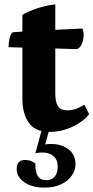

<svg xmlns="http://www.w3.org/2000/svg" viewBox="-20 -589 426 875"><path d="M205 12Q141 12 111.5 -29Q82 -70 82 -140V-372L19 -374Q19 -396 24 -416Q29 -436 38 -442L82 -445V-521Q107 -537 149.5 -551Q192 -565 232 -569V-453L355 -459Q361 -447 361 -433Q361 -408 353 -389Q345 -370 330 -365L232 -368V-162Q232 -124 244.5 -105Q257 -86 287 -86Q305 -86 324.5 -92.5Q344 -99 364 -112L386 -69Q363 -37 312.5 -12.5Q262 12 205 12ZM181 266Q127 266 91.5 242Q56 218 56 181Q56 140 95 140Q120 140 141 156Q141 194 152 213Q163 232 193 232Q214 232 228.5 216.5Q243 201 243 170Q243 139 223.5 122.5Q204 106 174 106Q152 106 141 110L171 0H205L186 69Q200 67 213 67Q258 67 291 90.5Q324 114 324 161Q324 186 308 210Q292 234 260.5 250Q229 266 181 266Z"/></svg>

Font: Petrona ExtraBold
Style: Regular
Weight: 800
Designer: Ringo R. Seeber
Foundry: Ringo R. Seeber
Version: Version 2.001; ttfautohint (v1.8.3)